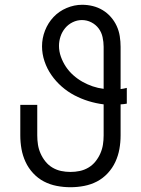

<svg xmlns="http://www.w3.org/2000/svg" viewBox="-20 -772 590 804"><path d="M275 12Q246 12 217.5 6.5Q189 1 164 -12Q139 -25 119 -46.5Q99 -68 87 -94Q75 -120 70 -148Q65 -176 65 -205V-333H136V-205Q136 -185 139 -166Q142 -147 150 -129Q158 -111 170.5 -95.5Q183 -80 200 -70Q217 -60 236 -56Q255 -52 275 -52Q295 -52 314 -56Q333 -60 350 -70Q367 -80 379.5 -95.5Q392 -111 400 -129Q408 -147 411 -166Q414 -185 414 -205V-335Q382 -339 351 -348.5Q320 -358 291.5 -373Q263 -388 238.5 -409.5Q214 -431 195.5 -457.5Q177 -484 166.5 -515Q156 -546 156 -578Q156 -612 168.5 -644Q181 -676 204 -700.5Q227 -725 259 -738.5Q291 -752 324 -752Q347 -752 369 -746.5Q391 -741 410 -729.5Q429 -718 444 -701Q459 -684 468.5 -663.5Q478 -643 481.5 -620.5Q485 -598 485 -576V-399Q491 -400 498 -401Q505 -402 511 -404V-338Q505 -337 498 -336Q491 -335 485 -335V-205Q485 -176 480 -148Q475 -120 463 -94Q451 -68 431 -46.5Q411 -25 386 -12Q361 1 332.5 6.5Q304 12 275 12ZM414 -400V-576Q414 -596 409.5 -616.5Q405 -637 393 -653Q381 -669 362.5 -678.5Q344 -688 323 -688Q303 -688 284.5 -679Q266 -670 253 -654.5Q240 -639 233.5 -619.5Q227 -600 227 -580Q227 -557 235 -534.5Q243 -512 256 -492.5Q269 -473 287 -457Q305 -441 325.5 -429.5Q346 -418 368 -410.5Q390 -403 414 -400Z"/></svg>

Font: Lode
Style: Regular
Weight: 400
Monospace: yes
Designer: Belleve Invis
Foundry: Belleve Invis
Version: Version 29.2.0; ttfautohint (v1.8.3)